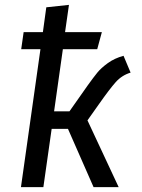

<svg xmlns="http://www.w3.org/2000/svg" viewBox="-20 -768 584 788"><path d="M339 -274 467 0H364L259 -239H192L158 0H66L146 -566H67L77 -636H156L170 -738L263 -748L247 -636H398L379 -566H238L202 -311H265L341 -419Q364 -451 379.5 -470Q395 -489 422.5 -509Q450 -529 487 -539L516 -470Q480 -459 455 -431Q430 -403 385 -339Z"/></svg>

Font: Fira Sans
Style: Italic
Weight: 400
Italic angle: -8°
Designer: bBox Type GmbH & Carrois Corporate GbR & Edenspiekermann AG
Foundry: bBox Type GmbH & Carrois Corporate GbR & Edenspiekermann AG
Version: Version 4.301